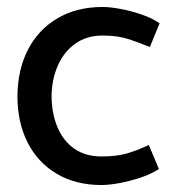

<svg xmlns="http://www.w3.org/2000/svg" viewBox="-20 -518 504 551"><path d="M407 -102Q376 -87 345.5 -78Q315 -69 271 -69Q225 -69 193 -91.5Q161 -114 144.5 -154Q128 -194 128 -244Q129 -292 146.5 -331Q164 -370 196.5 -393Q229 -416 274 -416Q317 -416 348 -406Q379 -396 410 -383L438 -451Q417 -466 386 -476.5Q355 -487 325 -492.5Q295 -498 275 -498Q200 -498 145 -465.5Q90 -433 60.5 -376Q31 -319 30 -243Q30 -167 59 -109.5Q88 -52 142.5 -19.5Q197 13 271 13Q292 13 322.5 7.5Q353 2 384 -8.5Q415 -19 436 -33Z"/></svg>

Font: Catamaran Thin Medium
Style: Regular
Weight: 500
Version: Version 2.000